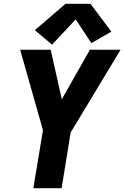

<svg xmlns="http://www.w3.org/2000/svg" viewBox="-20 -999 660 1019"><path d="M157 0H307L355 -296L620 -735H457L308 -472L249 -735H87L208 -308ZM256 -762 382 -896 465 -770 571 -831 460 -979H328L165 -839Z"/></svg>

Font: Iosevka Sparkle Heavy Oblique
Style: Regular
Weight: 900
Italic angle: -9°
Designer: Belleve Invis
Foundry: Belleve Invis
Version: Version 4.5.0; ttfautohint (v1.8.3)